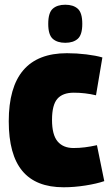

<svg xmlns="http://www.w3.org/2000/svg" viewBox="-20 -782 471 812"><path d="M17 -269Q17 -557 263 -557Q304 -557 345 -552Q386 -547 413 -539L386 -379Q340 -390 292 -390Q245 -390 222.5 -364Q200 -338 200 -275Q200 -212 223.5 -184Q247 -156 291 -156Q315 -156 339 -159Q363 -162 390 -168L421 -16Q389 -5 341.5 2.5Q294 10 249 10Q132 10 74.5 -59Q17 -128 17 -269ZM256 -601Q222 -601 203 -618Q184 -635 184 -681Q184 -728 203 -745Q222 -762 256 -762Q290 -762 309 -745Q328 -728 328 -681Q328 -635 309 -618Q290 -601 256 -601Z"/></svg>

Font: Georama SemiCondensed ExtraBold
Style: Regular
Weight: 800
Width: 4
Designer: Jean-Baptiste Levee
Foundry: Production Type
Version: Version 1.000